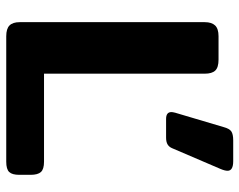

<svg xmlns="http://www.w3.org/2000/svg" viewBox="-96 -671 767 615"><g transform="rotate(90 287.5 -363.5)"><path d="M339 -529Q339 -533 341 -541L387 -696Q392 -715 401 -721Q410 -727 430 -727H496Q527 -727 527 -709Q527 -700 521 -686L455 -532Q451 -522 443 -517Q435 -512 421 -512H361Q339 -512 339 -529ZM51 -43V-636Q51 -658 61.5 -669Q72 -680 96 -680H171Q196 -680 206 -669.5Q216 -659 216 -636V-121H498Q522 -121 531 -111Q540 -101 540 -78V-42Q540 -19 531 -9.5Q522 0 498 0H96Q72 0 61.5 -10.5Q51 -21 51 -43Z"/></g></svg>

Font: Mitr Medium
Style: Regular
Weight: 500
Designer: Thanarat Vachiruckul
Foundry: Cadson Demak
Version: Version 1.002